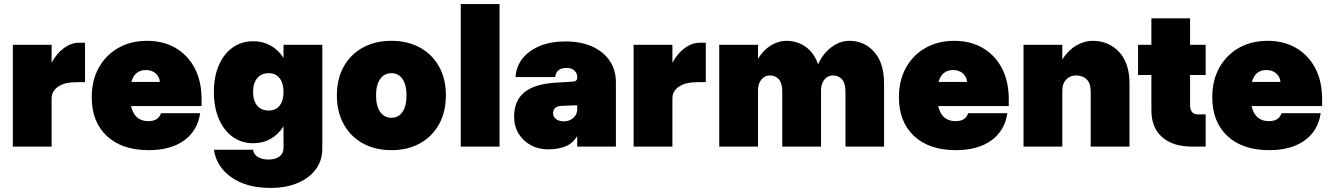

<svg xmlns="http://www.w3.org/2000/svg" viewBox="-20 -720 6541 943"><path d="M43 -500H233.5V-412Q259 -459 294.8 -484.5Q330.5 -510 367 -510H397.5V-316.5H358.5Q297 -316.5 265.2 -294.2Q233.5 -272 233.5 -236.5V0H43Z M430.5 -243Q430.5 -325 465 -387.2Q499.5 -449.5 560.8 -484.5Q622 -519.5 703 -519.5Q781 -519.5 841.2 -485Q901.5 -450.5 935.8 -386.2Q970 -322 970 -232.5V-199H623.5Q640.5 -125 708.5 -125Q758.5 -125 770.5 -164H963Q950.5 -78 884.2 -30.2Q818 17.5 710.5 17.5Q579.5 17.5 505 -51.8Q430.5 -121 430.5 -243ZM696 -376Q641.5 -376 625 -317.5H765.5Q762.5 -344.5 743.8 -360.2Q725 -376 696 -376Z M1563 -500V10.5Q1563 68 1531.2 111.2Q1499.5 154.5 1442.2 178.8Q1385 203 1308 203Q1192 203 1117.8 151.8Q1043.5 100.5 1030.5 15.5H1223Q1225.5 37.5 1245.5 50.5Q1265.5 63.5 1298.5 63.5Q1334 63.5 1353.2 48.2Q1372.5 33 1372.5 6V-99.5Q1347.5 -60 1309.5 -38.2Q1271.5 -16.5 1224 -16.5Q1166 -16.5 1122.5 -48Q1079 -79.5 1054.8 -136.2Q1030.5 -193 1030.5 -268.5Q1030.5 -343.5 1054.8 -399.5Q1079 -455.5 1122.5 -486.5Q1166 -517.5 1224 -517.5Q1271.5 -517.5 1309.5 -496Q1347.5 -474.5 1372.5 -435.5V-500ZM1223 -268.5Q1223 -225.5 1243.2 -201.2Q1263.5 -177 1299.5 -177Q1334 -177 1353.2 -201.2Q1372.5 -225.5 1372.5 -268.5Q1372.5 -311.5 1353.2 -336Q1334 -360.5 1299.5 -360.5Q1263.5 -360.5 1243.2 -336Q1223 -311.5 1223 -268.5Z M1634.5 -252Q1634.5 -332.5 1668 -392.8Q1701.5 -453 1761.8 -486.2Q1822 -519.5 1902.5 -519.5Q1982.5 -519.5 2042.8 -486.2Q2103 -453 2136.5 -392.8Q2170 -332.5 2170 -252Q2170 -171 2136.5 -110.2Q2103 -49.5 2042.8 -16Q1982.5 17.5 1902.5 17.5Q1822 17.5 1761.8 -16Q1701.5 -49.5 1668 -110.2Q1634.5 -171 1634.5 -252ZM1976.5 -252Q1976.5 -303.5 1956.8 -332Q1937 -360.5 1902.5 -360.5Q1867.5 -360.5 1847.2 -332Q1827 -303.5 1827 -252Q1827 -199 1847.2 -170.2Q1867.5 -141.5 1902.5 -141.5Q1937 -141.5 1956.8 -170.2Q1976.5 -199 1976.5 -252Z M2243 -700H2433.5V0H2243Z M3005 -315.5V0H2815V-52.5Q2794.5 -16.5 2758 -1.5Q2721.5 13.5 2672 13.5Q2624 13.5 2586.2 -7.2Q2548.5 -28 2526.8 -64.2Q2505 -100.5 2505 -146.5Q2505 -226 2556 -267Q2607 -308 2709 -314L2786 -318.5Q2802.5 -319 2808.8 -323.8Q2815 -328.5 2815 -339.5V-342Q2815 -360 2801.2 -373.2Q2787.5 -386.5 2763 -386.5Q2712.5 -386.5 2706.5 -341.5H2512Q2515.5 -394.5 2547.2 -433.8Q2579 -473 2632.8 -494.8Q2686.5 -516.5 2757 -516.5Q2832.5 -516.5 2888 -491.8Q2943.5 -467 2974.2 -421.8Q3005 -376.5 3005 -315.5ZM2696.5 -163Q2696.5 -146 2711.5 -135Q2726.5 -124 2749.5 -124Q2776.5 -124 2795.8 -141Q2815 -158 2815 -182.5V-203L2737.5 -200Q2696.5 -198.5 2696.5 -163Z M3092 -500H3282.5V-412Q3308 -459 3343.8 -484.5Q3379.5 -510 3416 -510H3446.5V-316.5H3407.5Q3346 -316.5 3314.2 -294.2Q3282.5 -272 3282.5 -236.5V0H3092Z M3822 -269.5Q3822 -311 3805.5 -330.2Q3789 -349.5 3760.5 -349.5Q3736 -349.5 3719.5 -329.2Q3703 -309 3703 -276.5V0H3512.5V-500H3703V-431.5Q3729 -474 3766.2 -496.8Q3803.5 -519.5 3841.5 -519.5Q3896 -519.5 3937.2 -490Q3978.5 -460.5 3998 -404Q4023 -459.5 4065.2 -489.5Q4107.5 -519.5 4151 -519.5Q4225 -519.5 4273.5 -465.2Q4322 -411 4322 -309.5V0H4132.5V-269.5Q4132.5 -311 4115.5 -330.2Q4098.5 -349.5 4070 -349.5Q4045.5 -349.5 4029 -329.2Q4012.5 -309 4012.5 -276.5V0H3822Z M4395 -243Q4395 -325 4429.5 -387.2Q4464 -449.5 4525.2 -484.5Q4586.5 -519.5 4667.5 -519.5Q4745.5 -519.5 4805.8 -485Q4866 -450.5 4900.2 -386.2Q4934.5 -322 4934.5 -232.5V-199H4588Q4605 -125 4673 -125Q4723 -125 4735 -164H4927.5Q4915 -78 4848.8 -30.2Q4782.5 17.5 4675 17.5Q4544 17.5 4469.5 -51.8Q4395 -121 4395 -243ZM4660.5 -376Q4606 -376 4589.5 -317.5H4730Q4727 -344.5 4708.2 -360.2Q4689.5 -376 4660.5 -376Z M5337 -269.5Q5337 -311 5317.2 -330.2Q5297.5 -349.5 5264.5 -349.5Q5235.5 -349.5 5216.5 -329.2Q5197.5 -309 5197.5 -276.5V0H5007V-500H5197.5V-428Q5225 -472 5265 -495.8Q5305 -519.5 5346 -519.5Q5425 -519.5 5476.2 -465.2Q5527.5 -411 5527.5 -309.5V0H5337Z M5901.5 -158V0H5834Q5740.5 0 5687.8 -46.5Q5635 -93 5635 -177.5V-351.5H5569.5V-500H5635V-630H5825V-500H5901.5V-351.5H5825V-204Q5825 -158 5865 -158Z M5934 -243Q5934 -325 5968.5 -387.2Q6003 -449.5 6064.2 -484.5Q6125.5 -519.5 6206.5 -519.5Q6284.5 -519.5 6344.8 -485Q6405 -450.5 6439.2 -386.2Q6473.5 -322 6473.5 -232.5V-199H6127Q6144 -125 6212 -125Q6262 -125 6274 -164H6466.5Q6454 -78 6387.8 -30.2Q6321.5 17.5 6214 17.5Q6083 17.5 6008.5 -51.8Q5934 -121 5934 -243ZM6199.5 -376Q6145 -376 6128.5 -317.5H6269Q6266 -344.5 6247.2 -360.2Q6228.5 -376 6199.5 -376Z"/></svg>

Font: Overused Grotesk Black
Style: Regular
Weight: 900
Version: Version 0.004